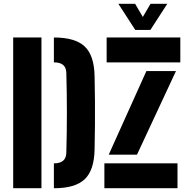

<svg xmlns="http://www.w3.org/2000/svg" viewBox="-20 -999 992 1019"><path d="M50 0V-800H200V0ZM266 0V-132H267Q330.5 -132 332 -188Q338 -400.5 332 -613Q330.5 -668 267 -668H266V-800H267Q379.5 -800 429.8 -752.2Q480 -704.5 482 -595Q483.5 -525.5 484 -463Q484.5 -400.5 484 -338Q483.5 -275.5 482 -206Q480 -96 429.8 -48Q379.5 0 267 0ZM546 -668V-800H937V-668ZM557 -178 757 -622H914L707 -178ZM534 0V-132H922V0ZM698 -840 608 -979H697L738 -909L779 -979H868L778 -840Z"/></svg>

Font: Big Shoulders Stencil Text Black
Style: Regular
Weight: 900
Designer: Patric King
Foundry: XO Type Co
Version: Version 1.000